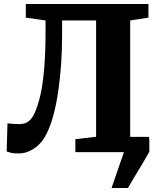

<svg xmlns="http://www.w3.org/2000/svg" viewBox="-20 -763 808 963"><path d="M539.5 180 601.5 0V-76.5H728V0Q712 28.5 691.5 62.8Q671 97 652 128.2Q633 159.5 621.5 180ZM76 6.5Q47 6.5 37.5 4Q28 1.5 13.5 -3L17.5 -144.5Q36 -142.5 46.8 -141.5Q57.5 -140.5 75.5 -140.5Q89 -140.5 102.2 -144Q115.5 -147.5 128.8 -159.2Q142 -171 153.5 -196Q169 -229.5 181.5 -281.5Q194 -333.5 201.2 -414Q208.5 -494.5 208.5 -612V-660.5L109.5 -674.5V-743H724.5V-674.5L633 -660.5V-76L729 -65V0H358V-65L462 -77V-660.5H291.5V-587.5Q291.5 -511 286.5 -440Q281.5 -369 272.2 -306Q263 -243 249.5 -191.2Q236 -139.5 218 -101.5Q194 -48 154.8 -20.8Q115.5 6.5 76 6.5Z"/></svg>

Font: Merriweather 20pt Black
Style: Regular
Weight: 900
Version: Version 2.100